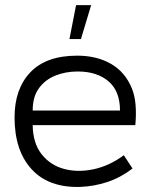

<svg xmlns="http://www.w3.org/2000/svg" viewBox="-20 -723 602 752"><path d="M510 -233H108Q109 -162 143 -119Q177 -76 230.5 -61.5Q284 -47 346 -60Q408 -73 465 -115L499 -63Q452 -27 400 -10Q348 7 295 9Q171 13 104 -60Q37 -133 37 -263Q37 -375 99 -440Q161 -505 282 -505Q359 -505 414.5 -473Q470 -441 496 -378Q508 -349 511 -312Q514 -275 510 -233ZM284 -443Q237 -443 197 -427Q157 -411 132.5 -377.5Q108 -344 108 -290H450Q450 -366 405 -404.5Q360 -443 284 -443ZM252 -570H297L337 -703H278Z"/></svg>

Font: Kulim Park Light
Style: Regular
Weight: 300
Designer: Noponies / Dale Sattler
Foundry: Noponies
Version: Version 1.000; ttfautohint (v1.8.3)